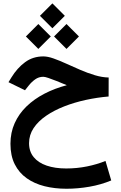

<svg xmlns="http://www.w3.org/2000/svg" viewBox="-20 -800 727 1157"><path d="M295.7 -779.6 220.7 -704.6 295.7 -629.6 370.7 -704.6ZM380.7 -655.2 305.7 -580.2 380.7 -505.2 455.7 -580.2ZM211 -655.2 136 -580.2 211 -505.2 286 -580.2ZM634.8 -332.9Q595.1 -333.8 551.8 -346.7Q508.4 -359.7 464.6 -378.6Q420.7 -397.6 379.5 -416.3Q338.3 -435.1 303 -447.6Q267.8 -460.1 241.3 -460.1Q178.4 -460.1 131.1 -425.2Q83.7 -390.3 48.8 -333.4L31.2 -304.7L130.6 -256.1L152.8 -284.1Q169.4 -305.4 191.4 -321.3Q213.4 -337.3 240.8 -337.3Q250.8 -337.3 271.3 -330.3Q291.9 -323.3 320.6 -312Q349.3 -300.6 382.6 -286.6Q309.8 -267.6 247.8 -235.4Q185.8 -203.3 139.8 -158.8Q93.8 -114.3 68.4 -57.7Q43 -1.2 43 66.4Q43 138.6 68.9 190Q94.8 241.4 141 274.1Q187.1 306.7 248.3 322.1Q309.6 337.4 380.5 337.4Q449.2 337.4 519 325.2Q588.8 313.1 650.3 287.4L615.7 169.8Q566 190.3 504.8 202.8Q443.6 215.2 378.7 215.2Q311.6 215.2 261.2 198Q210.8 180.8 183 146.8Q155.1 112.8 155.1 62.9Q155.1 13.1 182.5 -28.1Q210 -69.3 257.9 -102.2Q305.9 -135.1 367.2 -159Q428.5 -182.9 497.3 -197.9Q566.1 -212.8 634.5 -218.5Z"/></svg>

Font: Vazirmatn
Style: Regular
Weight: 400
Designer: Saber Rastikerdar
Foundry: Saber Rastikerdar
Version: Version 33.003;September 2, 2022;FontCreator 14.0.0.2862 64-